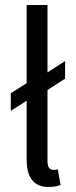

<svg xmlns="http://www.w3.org/2000/svg" viewBox="-20 -732 302 764"><path d="M23 -291V-361L86 -401V-712H169V-444L239 -489V-419L169 -374V-92Q169 -56 192 -56Q200 -56 210 -58L221 4Q202 12 173 12Q86 12 86 -98V-331Z"/></svg>

Font: RibengUni
Style: Regular
Weight: 400
Designer: (1) Dr. Andrew Glass (Program Manager at Microsoft Corporation)
(2) Bivuti Chakma (Suz Moriz)
(3) Paul D. Hunt (Adobe Co
Foundry: Bivuti Chakma and Jyoti Chakma
Version: Version 1.2020